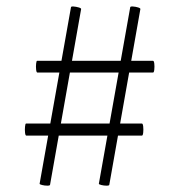

<svg xmlns="http://www.w3.org/2000/svg" viewBox="-20 -505 566 606"><path d="M138 78Q138 81 129.5 81Q121 81 113 79Q105 77 105 75L204 -482Q204 -485 212 -484.5Q220 -484 228.5 -481.5Q237 -479 236 -476ZM325 78Q325 81 316.5 81Q308 81 300 79Q292 77 292 75L391 -482Q391 -485 399.5 -484.5Q408 -484 416 -481.5Q424 -479 423 -476ZM63 -77Q60 -77 59 -86.5Q58 -96 59 -105.5Q60 -115 62 -115H428Q431 -115 432 -105.5Q433 -96 432 -86.5Q431 -77 428 -77ZM98 -276Q95 -276 94 -285.5Q93 -295 94 -304Q95 -313 97 -313H463Q466 -313 467 -304Q468 -295 467 -285.5Q466 -276 463 -276Z"/></svg>

Font: Cormorant Light Light
Style: Regular
Weight: 300
Version: Version 4.000